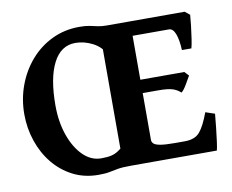

<svg xmlns="http://www.w3.org/2000/svg" viewBox="-73 -723 1002 830"><g transform="rotate(-10 428.5 -307.5)"><path d="M805.2 -598.1Q804.2 -581.5 800.8 -552Q797.4 -522.5 793.2 -494.6Q789.1 -466.8 785.2 -454.1H743.7Q741.7 -499 731.7 -525.4Q721.7 -551.8 703.6 -551.8H519L533.2 -615.2H784.2ZM754.9 -340.3Q747.1 -326.7 733.9 -304Q720.7 -281.2 710 -273.4Q694.8 -287.6 674.6 -293.9Q654.3 -300.3 613.3 -300.3H512.2L522.9 -358.9H737.3ZM836.9 -158.2Q834.5 -130.4 830.8 -96.9Q827.1 -63.5 823.5 -36.6Q819.8 -9.8 816.9 0H341.8V-40.5Q375 -47.4 391.4 -55.7Q407.7 -64 407.7 -70.3V-544.4Q407.7 -550.3 392.3 -559.1Q377 -567.9 341.8 -574.7V-615.2H533.2H615.2V-574.7Q582.5 -567.9 563.5 -564.9Q544.4 -562 544.4 -555.2V-94.7Q544.4 -85.4 551.5 -78.4Q558.6 -71.3 579.8 -67.4Q601.1 -63.5 644 -63.5H687.5Q732.4 -63.5 753.9 -89.1Q775.4 -114.7 796.4 -171.9ZM426.3 -488.3Q407.7 -526.4 370.6 -545.4Q333.5 -564.5 294.9 -564.5Q231 -564.5 197.3 -498.5Q163.6 -432.6 163.6 -313Q163.6 -240.2 184.3 -181.4Q205.1 -122.6 240.2 -88.1Q275.4 -53.7 319.3 -53.7Q347.7 -53.7 364.3 -57.9Q380.9 -62 394 -70.8Q407.2 -79.6 423.8 -92.8Q440.4 -77.6 443.4 -55.7Q446.3 -33.7 443.6 -16.8Q440.9 0 440.9 0Q401.9 0 381.3 3.7Q360.8 7.3 343.3 11Q325.7 14.6 295.4 14.6Q233.9 14.6 183.8 -11Q133.8 -36.6 98.1 -80.6Q62.5 -124.5 43.5 -180.9Q24.4 -237.3 24.4 -298.8Q24.4 -365.2 46.6 -425Q68.8 -484.9 108.9 -531Q148.9 -577.1 203.9 -603.5Q258.8 -629.9 323.7 -629.9Q351.1 -629.9 368.9 -626.2Q386.7 -622.6 402.8 -618.9Q418.9 -615.2 440.9 -615.2Q438.5 -607.9 435.8 -587.6Q433.1 -567.4 430.9 -544.4Q428.7 -521.5 427.5 -504.9Q426.3 -488.3 426.3 -488.3Z"/></g></svg>

Font: Gentium Book Plus
Style: Bold
Weight: 700
Designer: Victor Gaultney, Annie Olsen, Iska Routamaa, Becca Hirsbrunner
Foundry: SIL International
Version: Version 6.101